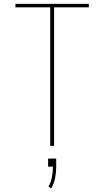

<svg xmlns="http://www.w3.org/2000/svg" viewBox="-20 -755 540 994"><path d="M240 0V-717H60V-735H440V-717H260V0ZM246 219 231 212Q244 188 249 161.5Q254 135 254 108H229V66H271V108Q271 137 265.5 165.5Q260 194 246 219Z"/></svg>

Font: Iosevka SS04 Thin
Style: Regular
Weight: 100
Monospace: yes
Designer: Belleve Invis
Foundry: Belleve Invis
Version: Version 19.0.0; ttfautohint (v1.8.4)